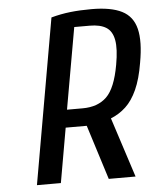

<svg xmlns="http://www.w3.org/2000/svg" viewBox="-52 -754 654 799"><g transform="rotate(-5 275.5 -355.0)"><path d="M70 0 191 -690Q231 -701 271 -705.5Q311 -710 360 -710Q441 -710 486.5 -687Q532 -664 545 -611Q558 -558 542 -470Q531 -403 511 -359Q491 -315 463.5 -289.5Q436 -264 401 -250L482 0H370L298 -228H210L170 0ZM222 -302H287Q351 -302 388 -338Q425 -374 442 -470Q454 -536 447 -573.5Q440 -611 415 -626.5Q390 -642 347 -642H282Z"/></g></svg>

Font: Cuprum Medium
Style: Italic
Weight: 500
Italic angle: -10°
Version: Version 3.000